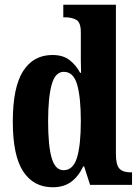

<svg xmlns="http://www.w3.org/2000/svg" viewBox="-20 -780 590 810"><path d="M202 10Q122 10 78 -56.5Q34 -123 34 -267Q34 -412 77.5 -480Q121 -548 201 -548Q246 -548 273.5 -526.5Q301 -505 318 -473H322Q321 -495 321 -524.5Q321 -554 321 -583V-644Q321 -686 301.5 -696.5Q282 -707 255 -707H247V-760H469V-130Q469 -84 484 -68.5Q499 -53 529 -53H537V0H360L335 -78H331Q312 -37 281 -13.5Q250 10 202 10ZM248 -62Q289 -62 305 -115.5Q321 -169 321 -269Q321 -369 305.5 -423Q290 -477 249 -477Q213 -477 198 -423Q183 -369 183 -268Q183 -165 198 -113.5Q213 -62 248 -62Z"/></svg>

Font: Noto Serif Myanmar ExtraCondensed ExtraBold
Style: Regular
Weight: 800
Width: 2
Designer: Ben Mitchell and the Monotype Design Team
Foundry: Monotype Imaging Inc.
Version: Version 2.106; ttfautohint (v1.8.4.7-5d5b)